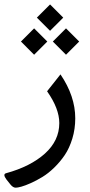

<svg xmlns="http://www.w3.org/2000/svg" viewBox="-20 -600 412 882"><path d="M210 -579.6 270.5 -519 210 -458.5 149.4 -519ZM283.2 -469.7 343.8 -409.2 283.2 -348.6 222.7 -409.2ZM136.7 -469.7 197.3 -409.2 136.7 -348.6 76.2 -409.2ZM257.8 -258.3Q325.7 -158.2 325.7 -56.6Q325.7 -7.3 312.3 36.6Q298.8 80.6 277.6 112.1Q256.3 143.6 229.2 169.9Q202.1 196.3 174.8 212.9Q147.5 229.5 121.8 241Q96.2 252.4 78.6 257.3Q61 262.2 52.2 262.2Q40 262.2 28.3 248L9.3 224.1Q-8.3 200.2 7.8 195.8Q120.1 165 186.3 105.5Q252.4 45.9 252.4 -34.7Q252.4 -101.1 196.3 -180.7Z"/></svg>

Font: Shl
Style: Regular
Weight: 400
Foundry: Saber Rastikerdar (saber.rastikerdar@gmail.com)
Version: Version 3.4.0